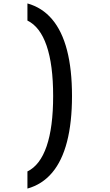

<svg xmlns="http://www.w3.org/2000/svg" viewBox="-20 -940 640 1120"><path d="M140 -820V-920Q226 -896 284 -827.5Q342 -759 371 -647Q400 -535 400 -380Q400 -226 371 -113.5Q342 -1 284 67.5Q226 136 140 160V60Q214 24 252 -87Q290 -198 290 -380Q290 -562 252 -673Q214 -784 140 -820Z"/></svg>

Font: Martian Mono Condensed
Style: Regular
Weight: 400
Width: 3
Designer: Roman Shamin
Foundry: Evil Martians
Version: Version 1.000